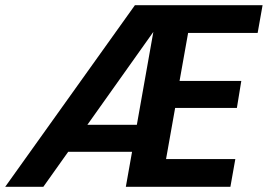

<svg xmlns="http://www.w3.org/2000/svg" viewBox="-42 -720 1032 740"><path d="M-22 0 478 -700H970L951 -593H683L650 -408H888L871 -304H633L598 -107H865L846 0H443L549 -597L125 0ZM144 -135 220 -239H550L531 -135Z"/></svg>

Font: DM Sans 24pt
Style: Bold Italic
Weight: 700
Italic angle: -10°
Designer: Colophon Foundry, Jonny Pinhorn
Foundry: Colophon Foundry
Version: Version 4.004;gftools[0.9.30]